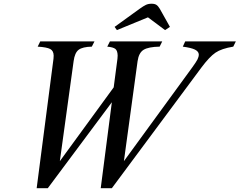

<svg xmlns="http://www.w3.org/2000/svg" viewBox="-20 -990 1273 1020"><path d="M233.9 9.8H174.8L264.2 -678.2Q265.1 -684.1 265.1 -694.8Q264.6 -720.2 246.6 -729.7Q228.5 -739.3 180.2 -742.2L193.8 -770H481.9L467.8 -742.2Q418.9 -741.2 397.9 -725.6Q377 -710 371.1 -665L297.9 -133.8L584 -525.9L604 -678.2Q605 -684.1 605 -694.8Q604.5 -720.7 593 -730Q581.5 -739.3 549.8 -742.2L564 -770H841.8L828.1 -742.2Q769 -741.2 743.2 -725.6Q717.3 -710 710.9 -665L638.2 -133.8L1002 -632.8Q1022.5 -661.1 1029.3 -674.6Q1036.1 -688 1036.1 -701.2Q1035.2 -716.8 1015.4 -726.6Q995.6 -736.3 951.2 -742.2L963.9 -770H1232.9L1219.2 -742.2Q1156.7 -731.9 1124.8 -710.2Q1092.8 -688.5 1049.8 -630.9L574.2 9.8H515.1L574.2 -446.8ZM785.2 -970.2Q801.8 -970.2 811 -964.1Q820.3 -958 829.1 -942.9L882.8 -847.2L856.9 -830.1L766.1 -897.9L601.1 -830.1L588.9 -847.2L721.2 -942.9Q742.2 -958 755.1 -964.1Q768.1 -970.2 785.2 -970.2Z"/></svg>

Font: Libre Caslon Text
Style: Italic
Weight: 400
Italic angle: -25°
Designer: Pablo Impallari, Rodrigo Fuenzalida
Foundry: Pablo Impallari, Rodrigo Fuenzalida
Version: Version 1.002